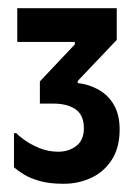

<svg xmlns="http://www.w3.org/2000/svg" viewBox="-20 -440 325 467"><path d="M110 -188H77V-242L162 -332V-338H22V-420H264V-343L169 -243V-238Q196 -235 219.5 -222Q243 -209 257 -185Q271 -161 271 -125Q271 -81 252 -51.5Q233 -22 202 -7.5Q171 7 135 7Q101 7 77.5 0.5Q54 -6 38.5 -15.5Q23 -25 14 -33V-116H20Q25 -110 39.5 -99.5Q54 -89 75.5 -80Q97 -71 122 -71Q147 -71 165.5 -85Q184 -99 184 -128Q184 -160 164 -174Q144 -188 110 -188Z"/></svg>

Font: Phudu Light SemiBold
Style: Regular
Weight: 600
Version: Version 1.005;gftools[0.9.23]